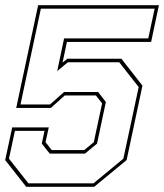

<svg xmlns="http://www.w3.org/2000/svg" viewBox="-35 -720 632 740"><path d="M66 0 -15 -103 12 -229H153L140.5 -172L164.5 -141.5H289.5L326.5 -172L358.5 -321.5L334.5 -352H214.5L161 -304H27.5L112 -700H577.5L547.5 -558.5H223L206 -478.5L224 -493.5H433L514 -390L453 -103L328 0ZM74.5 -13.5H325.5L440.5 -108.5L499.5 -384.5L424.5 -480H226.5L185.5 -446L212 -572H536.5L561 -686.5H122.5L44 -317.5H158L212 -365.5H343L373 -327L339 -166.5L292.5 -128H156.5L126 -166.5L136.5 -215.5H22.5L-0.5 -108.5Z"/></svg>

Font: Tourney Thin
Style: Italic
Weight: 100
Italic angle: -12°
Designer: Tyler Finck
Foundry: Etcetera Type Co
Version: Version 1.015